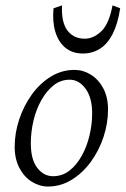

<svg xmlns="http://www.w3.org/2000/svg" viewBox="-20 -681 464 709"><path d="M157.2 7.8Q126 7.8 97.7 -9.8Q69.3 -27.3 51.8 -60.5Q34.2 -93.8 34.2 -138.7Q34.2 -189.5 50.8 -239.7Q67.4 -290 97.2 -331.5Q127 -373 167.5 -397.9Q208 -422.9 254.9 -422.9Q287.1 -422.9 315.4 -405.3Q343.8 -387.7 361.3 -355Q378.9 -322.3 378.9 -276.4Q378.9 -225.6 362.3 -175.3Q345.7 -125 315.4 -83.5Q285.2 -42 244.6 -17.1Q204.1 7.8 157.2 7.8ZM175.8 -30.3Q210 -30.3 236.3 -50.8Q262.7 -71.3 281.7 -105.5Q300.8 -139.6 310.5 -180.7Q320.3 -221.7 320.3 -262.7Q320.3 -320.3 295.9 -353.5Q271.5 -386.7 237.3 -386.7Q204.1 -386.7 177.7 -365.7Q151.4 -344.7 132.3 -310.5Q113.3 -276.4 103.5 -234.9Q93.8 -193.4 93.8 -151.4Q93.8 -91.8 117.7 -61Q141.6 -30.3 175.8 -30.3ZM395.5 -661.1 423.8 -650.4Q415 -592.8 396 -555.7Q377 -518.6 349.1 -501Q321.3 -483.4 286.1 -483.4Q247.1 -483.4 221.2 -504.9Q195.3 -526.4 184.1 -564.5Q172.9 -602.5 177.7 -650.4L209 -661.1Q206.1 -598.6 229 -568.4Q252 -538.1 293 -538.1Q325.2 -538.1 354 -565.4Q382.8 -592.8 395.5 -661.1Z"/></svg>

Font: Crimson Pro ExtraLight
Style: Italic
Weight: 250
Italic angle: -12°
Designer: Jacques Le Bailly
Foundry: Baron von Fonthausen
Version: Version 1.003